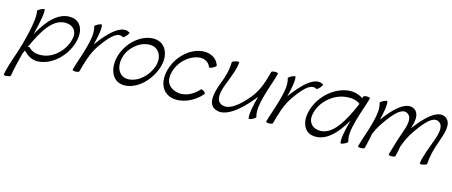

<svg xmlns="http://www.w3.org/2000/svg" viewBox="-48 -1195 4900 2081"><g transform="rotate(15 2402.0 -155.0)"><path d="M154 -33C159 -44 164 -55 169 -67C213 -20 268 17 342 11C518 -3 675 -180 693 -360C703 -453 660 -532 572 -544C422 -563 307 -431 214 -264C244 -385 271 -513 261 -552C260 -558 242 -554 220 -544C199 -533 183 -520 184 -515C204 -439 162 -264 127 -133C93 -8 37 118 15 243C13 250 29 254 50 252C72 250 90 243 92 237C108 148 129 59 152 -30C153 -31 153 -32 154 -33ZM212 -111C207 -116 198 -116 189 -112C275 -303 378 -490 539 -469C601 -461 644 -415 639 -351C626 -211 500 -75 360 -64C301 -59 246 -73 212 -111Z M797 0C825 -105 857 -219 919 -309C993 -416 1084 -529 1156 -482C1160 -479 1177 -491 1193 -509C1209 -527 1218 -544 1213 -547C1118 -611 981 -474 878 -331C876 -328 874 -325 872 -322C894 -410 915 -508 903 -552C902 -558 884 -554 862 -544C841 -533 825 -520 826 -515C850 -440 827 -352 805 -267C781 -178 746 -89 722 0C720 6 735 12 756 12C776 12 795 6 797 0Z M1319 19C1459 9 1584 -121 1633 -265C1686 -421 1617 -562 1469 -552C1326 -542 1194 -412 1154 -267C1112 -112 1174 29 1319 19ZM1207 -267C1235 -376 1340 -470 1450 -477C1561 -485 1619 -383 1582 -269C1546 -159 1446 -64 1338 -56C1229 -49 1177 -151 1207 -267Z M2220 -445C2193 -534 2099 -577 1992 -551C1825 -509 1704 -334 1703 -171C1703 -78 1752 -2 1840 18C1950 43 2084 -11 2172 -115C2177 -120 2169 -133 2155 -144C2140 -154 2124 -158 2119 -152C2056 -77 1960 -37 1879 -55C1812 -70 1759 -115 1758 -185C1757 -312 1856 -445 1989 -478C2060 -496 2123 -467 2143 -408C2144 -402 2163 -406 2184 -416C2205 -427 2221 -440 2220 -445Z M2367 -524C2367 -441 2342 -355 2309 -270C2265 -156 2237 -29 2323 15C2438 75 2595 -58 2712 -201C2722 -212 2731 -224 2740 -236C2715 -143 2690 -30 2702 19C2703 24 2722 21 2743 10C2764 0 2780 -13 2779 -19C2756 -93 2778 -181 2801 -267C2825 -356 2860 -444 2883 -533C2885 -540 2870 -545 2850 -545C2829 -545 2810 -540 2808 -533C2780 -428 2750 -319 2675 -226C2584 -114 2466 -7 2375 -53C2311 -86 2328 -179 2360 -264C2396 -357 2448 -484 2445 -543C2446 -549 2428 -550 2407 -545C2385 -539 2367 -530 2367 -524Z M2969 0C2997 -105 3029 -219 3091 -309C3165 -416 3256 -529 3328 -482C3332 -479 3349 -491 3365 -509C3381 -527 3390 -544 3385 -547C3290 -611 3153 -474 3050 -331C3048 -328 3046 -325 3044 -322C3066 -410 3087 -508 3075 -552C3074 -558 3056 -554 3034 -544C3013 -533 2997 -520 2998 -515C3022 -440 2999 -352 2977 -267C2953 -178 2918 -89 2894 0C2892 6 2907 12 2928 12C2948 12 2967 6 2969 0Z M3810 -19C3787 -93 3809 -181 3832 -267C3856 -356 3891 -444 3915 -533C3917 -540 3902 -545 3881 -545C3860 -545 3842 -540 3840 -533C3838 -527 3836 -520 3835 -513C3785 -547 3722 -564 3650 -552C3470 -521 3318 -349 3301 -173C3292 -79 3332 5 3421 18C3564 40 3680 -84 3774 -245C3748 -150 3720 -32 3733 19C3735 24 3753 21 3774 10C3796 0 3812 -13 3810 -19ZM3456 -56C3392 -66 3351 -116 3356 -182C3367 -321 3494 -453 3639 -478C3708 -489 3775 -483 3820 -448C3819 -444 3818 -440 3817 -436C3731 -238 3621 -30 3456 -56Z M4029 -515C4053 -440 4030 -352 4008 -267C3984 -178 3949 -89 3925 0C3923 6 3938 12 3959 12C3979 12 3998 6 4000 0C4015 -56 4026 -112 4037 -168C4058 -216 4083 -264 4115 -309C4189 -416 4280 -529 4351 -482C4410 -443 4382 -351 4353 -269C4321 -180 4294 -90 4269 0C4267 6 4283 12 4303 12C4324 12 4342 6 4344 0C4354 -37 4361 -74 4367 -111C4391 -179 4422 -247 4467 -309C4541 -416 4632 -529 4703 -482C4762 -443 4734 -351 4705 -269C4671 -177 4619 -43 4620 8C4619 14 4636 16 4658 11C4679 7 4698 -2 4698 -8C4703 -92 4725 -179 4756 -264C4795 -373 4838 -496 4761 -547C4667 -610 4531 -476 4428 -334C4456 -422 4469 -507 4409 -547C4315 -610 4181 -479 4079 -338C4100 -421 4117 -510 4106 -552C4105 -558 4087 -554 4065 -544C4044 -533 4028 -520 4029 -515Z"/></g></svg>

Font: Nupuram Light Oblique
Style: Regular
Weight: 300
Designer: Santhosh Thottingal (santhosh.thottingal@gmail.com)
Foundry: SMC
Version: Version 1.000